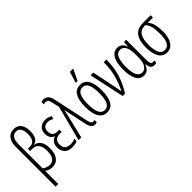

<svg xmlns="http://www.w3.org/2000/svg" viewBox="21 -1636 2733 2733"><g transform="rotate(-45 1387.0 -269.5)"><path d="M68 236V-568Q68 -661 109 -713Q150 -765 225 -765Q298 -765 335.5 -715Q373 -665 373 -582Q373 -499 346 -455.5Q319 -412 272 -404V-401Q399 -382 399 -202Q399 -105 357 -47.5Q315 10 236 10Q198 10 170.5 -0.5Q143 -11 122 -29V236ZM228 -39Q288 -39 316.5 -83.5Q345 -128 345 -208Q345 -288 314 -333Q283 -378 215 -378H171V-424H213Q266 -424 293 -461Q320 -498 320 -576Q320 -646 295 -681.5Q270 -717 224 -717Q175 -717 148.5 -677.5Q122 -638 122 -565V-79Q141 -62 170 -50.5Q199 -39 228 -39Z M639 10Q554 10 515.5 -33Q477 -76 477 -144Q477 -199 504 -232.5Q531 -266 568 -276V-279Q530 -291 510.5 -324Q491 -357 491 -402Q491 -468 530.5 -505Q570 -542 630 -542Q693 -542 741 -511L724 -466Q687 -494 639 -494Q588 -494 565.5 -467.5Q543 -441 543 -396Q543 -351 567 -325.5Q591 -300 638 -300H679V-254H639Q589 -254 560.5 -227Q532 -200 532 -148Q532 -93 561.5 -65.5Q591 -38 646 -38Q671 -38 695 -42.5Q719 -47 738 -60V-12Q722 0 695 5Q668 10 639 10Z M1096 10Q1056 10 1034 -17Q1012 -44 999 -107L949 -344Q943 -372 939.5 -388.5Q936 -405 934 -416Q932 -427 930 -441H926Q922 -413 915 -385L822 0H767L906 -531L881 -645Q871 -688 854.5 -702Q838 -716 817 -716Q795 -716 778 -707V-757Q785 -760 796.5 -762.5Q808 -765 823 -765Q858 -765 888.5 -741.5Q919 -718 934 -652L1049 -114Q1058 -72 1070.5 -55.5Q1083 -39 1104 -39Q1119 -39 1130 -44V4Q1115 10 1096 10Z M1504 -267Q1504 -134 1463 -62Q1422 10 1337 10Q1253 10 1210.5 -62.5Q1168 -135 1168 -268Q1168 -401 1209 -471.5Q1250 -542 1337 -542Q1422 -542 1463 -470.5Q1504 -399 1504 -267ZM1223 -268Q1223 -155 1250.5 -96.5Q1278 -38 1337 -38Q1395 -38 1422.5 -94.5Q1450 -151 1450 -267Q1450 -376 1424 -435Q1398 -494 1337 -494Q1276 -494 1249.5 -436.5Q1223 -379 1223 -268ZM1319 -606V-618L1368 -775H1431V-767L1353 -606Z M1656 0 1541 -532H1596L1668 -180Q1673 -155 1679.5 -122.5Q1686 -90 1689 -65H1693Q1742 -160 1773.5 -274.5Q1805 -389 1805 -532H1859Q1859 -373 1818 -243.5Q1777 -114 1703 0Z M2080 10Q2006 10 1966 -59Q1926 -128 1926 -262Q1926 -405 1969 -473.5Q2012 -542 2085 -542Q2123 -542 2154.5 -520Q2186 -498 2204 -447H2207L2213 -532H2257V-128Q2257 -78 2267 -57.5Q2277 -37 2299 -37Q2316 -37 2331 -43V2Q2325 5 2313.5 7.5Q2302 10 2290 10Q2252 10 2231.5 -13Q2211 -36 2207 -90H2203Q2187 -50 2157.5 -20Q2128 10 2080 10ZM2091 -38Q2137 -38 2170.5 -85Q2204 -132 2204 -236V-293Q2204 -391 2175.5 -442Q2147 -493 2092 -493Q2035 -493 2008 -433Q1981 -373 1981 -262Q1981 -147 2009.5 -92.5Q2038 -38 2091 -38Z M2543 10Q2461 10 2419 -61Q2377 -132 2377 -256Q2377 -389 2428.5 -460.5Q2480 -532 2595 -532H2750V-486H2643Q2685 -443 2698.5 -380.5Q2712 -318 2712 -248Q2712 -124 2667 -57Q2622 10 2543 10ZM2544 -38Q2659 -38 2659 -252Q2659 -295 2655 -338.5Q2651 -382 2637.5 -420Q2624 -458 2596 -486H2587Q2503 -486 2467 -427Q2431 -368 2431 -257Q2431 -149 2458 -93.5Q2485 -38 2544 -38Z"/></g></svg>

Font: Noto Sans ExtraCondensed Light
Style: Regular
Weight: 300
Width: 2
Designer: Monotype Design Team
Foundry: Monotype Imaging Inc.
Version: Version 2.013; ttfautohint (v1.8.4.7-5d5b)